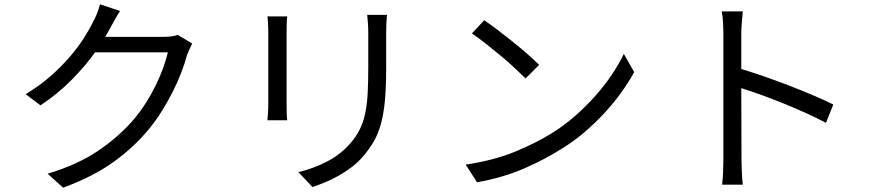

<svg xmlns="http://www.w3.org/2000/svg" viewBox="-20 -827 4040 891"><path d="M872 -625Q866 -614 859.5 -599Q853 -584 848 -572Q838 -534 821.5 -491Q805 -448 782.5 -403Q760 -358 732 -313Q704 -268 671 -228Q603 -145 508.5 -76.5Q414 -8 273 44L201 -21Q339 -62 435 -127Q531 -192 600 -272Q629 -306 655 -346.5Q681 -387 701.5 -428.5Q722 -470 736.5 -510Q751 -550 759 -584H421Q376 -521 313 -457Q250 -393 168 -338L99 -390Q164 -429 215 -474Q266 -519 304.5 -564Q343 -609 370 -651.5Q397 -694 413 -728Q421 -741 430 -764Q439 -787 444 -807L537 -776Q524 -756 512 -734Q500 -712 492 -698Q481 -677 468 -656H740Q781 -656 805 -665Z M1313 -751Q1311 -737 1310.5 -717Q1310 -697 1310 -679V-345Q1310 -326 1310.5 -304.5Q1311 -283 1313 -269H1221Q1222 -280 1223.5 -301.5Q1225 -323 1225 -346V-679Q1225 -693 1224 -715Q1223 -737 1221 -751ZM1776 -758Q1774 -740 1773 -718.5Q1772 -697 1772 -672V-510Q1772 -420 1766 -357.5Q1760 -295 1747 -249.5Q1734 -204 1714.5 -170.5Q1695 -137 1668 -105Q1644 -76 1614 -53Q1584 -30 1552 -12Q1520 6 1488.5 19Q1457 32 1430 41L1365 -28Q1434 -45 1496 -76.5Q1558 -108 1605 -161Q1632 -192 1648.5 -224.5Q1665 -257 1674 -297.5Q1683 -338 1686 -390.5Q1689 -443 1689 -514V-672Q1689 -697 1687.5 -718.5Q1686 -740 1684 -758Z M2227 -733Q2254 -715 2289 -688.5Q2324 -662 2360 -633Q2396 -604 2428.5 -575.5Q2461 -547 2482 -526L2419 -463Q2400 -482 2369.5 -510.5Q2339 -539 2303.5 -568.5Q2268 -598 2233 -625.5Q2198 -653 2170 -672ZM2141 -63Q2273 -83 2371 -123.5Q2469 -164 2541 -209Q2599 -245 2650 -290Q2701 -335 2744 -383.5Q2787 -432 2820 -481.5Q2853 -531 2875 -577L2923 -492Q2897 -445 2862.5 -397Q2828 -349 2785.5 -303Q2743 -257 2693.5 -214.5Q2644 -172 2587 -137Q2512 -89 2415.5 -46.5Q2319 -4 2194 19Z M3813 -257Q3772 -279 3721 -302Q3670 -325 3617 -346.5Q3564 -368 3513 -386.5Q3462 -405 3420 -418L3421 -88Q3421 -64 3422.5 -29.5Q3424 5 3427 30H3331Q3334 6 3335.5 -27Q3337 -60 3337 -88V-670Q3337 -691 3335.5 -721Q3334 -751 3329 -774H3427Q3425 -751 3422.5 -722Q3420 -693 3420 -670V-507Q3469 -492 3527 -472Q3585 -452 3643 -429.5Q3701 -407 3754 -384.5Q3807 -362 3847 -342Z"/></svg>

Font: SpoqaHanSans-Regular
Style: Regular
Weight: 400
Designer: [Spoqa Han Sans] Dong-huui Kim \uAE40 \uB3D9 \uD718  Younghwa Kang \uAC15 \uC601 \uD654  [Noto Sans] Ryoko NISHIZUKA \u8
Foundry: Spoqa (http://www.spoqa-han-sans.com)
Version: Version 2.000